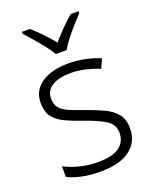

<svg xmlns="http://www.w3.org/2000/svg" viewBox="-144 -847 757 940"><g transform="rotate(-20 234.5 -377.5)"><path d="M423 -141Q423 -69 369 -29.5Q315 10 217 10Q161 10 118 0.5Q75 -9 46 -24V-79Q81 -61 126 -49.5Q171 -38 218 -38Q296 -38 331.5 -64.5Q367 -91 367 -137Q367 -181 330 -204.5Q293 -228 221 -253Q171 -270 133.5 -287.5Q96 -305 75 -332Q54 -359 54 -406Q54 -470 106 -506Q158 -542 245 -542Q293 -542 334.5 -533Q376 -524 411 -509L390 -462Q359 -475 320 -484.5Q281 -494 242 -494Q179 -494 144 -472Q109 -450 109 -408Q109 -376 126 -357.5Q143 -339 175 -326Q207 -313 253 -297Q301 -280 339 -262Q377 -244 400 -216Q423 -188 423 -141ZM206 -606Q193 -628 172 -655Q151 -682 128 -708.5Q105 -735 87 -755V-765H128Q155 -742 182.5 -713Q210 -684 233 -656Q257 -684 285.5 -713Q314 -742 341 -765H382V-755Q363 -735 339.5 -708.5Q316 -682 295 -655Q274 -628 262 -606Z"/></g></svg>

Font: Noto Traditional Nushu Light
Style: Regular
Weight: 300
Designer: LIU Zhao
Foundry: LiuZhao Studio
Version: Version 2.003; ttfautohint (v1.8.4.7-5d5b)